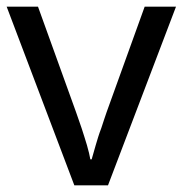

<svg xmlns="http://www.w3.org/2000/svg" viewBox="-20 -556 548 576"><path d="M304 0H203L0 -536H94L208 -220C213 -205 219 -189 225 -171C231 -153 236 -136 241 -120C246 -103 249 -89 251 -78H255C258 -89 262 -103 267 -120C272 -137 277 -154 284 -172C290 -190 295 -206 300 -220L414 -536H508L304 0Z"/></svg>

Font: NameLogos Sans
Style: Regular
Weight: 500
Version: Version 0.1